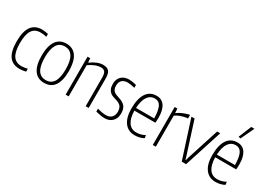

<svg xmlns="http://www.w3.org/2000/svg" viewBox="-15 -1576 3247 2366"><g transform="rotate(30 1609.0 -393.5)"><path d="M245 10Q142 10 93 -58.5Q44 -127 44 -270Q44 -550 245 -550Q262 -550 281.5 -547.5Q301 -545 332 -539V-498Q307 -504 287 -506.5Q267 -509 247 -509Q166 -509 127.5 -451Q89 -393 89 -269Q89 -147 127.5 -89Q166 -31 247 -31Q275 -31 332 -43V-2Q312 3 288 6.5Q264 10 245 10Z M591 8Q496 8 447 -62.5Q398 -133 398 -270Q398 -407 447.5 -478.5Q497 -550 591 -550Q687 -550 736 -478.5Q785 -407 785 -270Q785 -133 736 -62.5Q687 8 591 8ZM591 -32Q666 -32 703 -90.5Q740 -149 740 -270Q740 -510 591 -510Q443 -510 443 -270Q443 -32 591 -32Z M895 -540H933L937 -482H941Q986 -515 1030 -532.5Q1074 -550 1112 -550Q1143 -550 1164.5 -542.5Q1186 -535 1199 -518.5Q1212 -502 1217.5 -475Q1223 -448 1223 -409V0H1180V-405Q1180 -461 1163 -485Q1146 -509 1106 -509Q1068 -509 1026 -492.5Q984 -476 938 -444V0H895Z M1456 12Q1430 12 1401.5 7.5Q1373 3 1327 -8V-50Q1359 -40 1390.5 -34.5Q1422 -29 1448 -29Q1502 -29 1530 -58.5Q1558 -88 1558 -139Q1558 -186 1536.5 -213.5Q1515 -241 1465 -255Q1442 -262 1418 -270Q1394 -278 1375 -294Q1356 -310 1344 -337Q1332 -364 1332 -408Q1332 -474 1372.5 -513.5Q1413 -553 1482 -553Q1504 -553 1525.5 -549.5Q1547 -546 1586 -537V-496Q1523 -512 1485 -512Q1434 -512 1405.5 -485.5Q1377 -459 1377 -409Q1377 -379 1384.5 -360.5Q1392 -342 1405.5 -330Q1419 -318 1438 -310.5Q1457 -303 1479 -296Q1545 -276 1574.5 -241.5Q1604 -207 1604 -140Q1604 -69 1562.5 -28.5Q1521 12 1456 12Z M1880 9Q1786 9 1734 -61Q1682 -131 1682 -258Q1682 -400 1731.5 -474.5Q1781 -549 1875 -549Q1950 -549 1989.5 -491.5Q2029 -434 2029 -325Q2029 -300 2028 -284.5Q2027 -269 2025 -253H1727Q1729 -145 1768.5 -88Q1808 -31 1881 -31Q1913 -31 1941.5 -38.5Q1970 -46 2002 -63L2007 -22Q1980 -7 1947 1Q1914 9 1880 9ZM1874 -509Q1808 -509 1770.5 -453Q1733 -397 1728 -292H1986Q1984 -406 1957.5 -457.5Q1931 -509 1874 -509Z M2135 -540H2173L2177 -480H2182Q2205 -499 2245.5 -517.5Q2286 -536 2335 -549H2348V-499H2331Q2232 -482 2178 -442V0H2135Z M2374 -537V-540H2418L2561 -92L2576 -43H2581L2595 -92L2739 -540H2782V-537L2609 0H2547Z M3000 -616 3075 -799H3120L3031 -610ZM3030 9Q2936 9 2884 -61Q2832 -131 2832 -258Q2832 -400 2881.5 -474.5Q2931 -549 3025 -549Q3100 -549 3139.5 -491.5Q3179 -434 3179 -325Q3179 -300 3178 -284.5Q3177 -269 3175 -253H2877Q2879 -145 2918.5 -88Q2958 -31 3031 -31Q3063 -31 3091.5 -38.5Q3120 -46 3152 -63L3157 -22Q3130 -7 3097 1Q3064 9 3030 9ZM3024 -509Q2958 -509 2920.5 -453Q2883 -397 2878 -292H3136Q3134 -406 3107.5 -457.5Q3081 -509 3024 -509Z"/></g></svg>

Font: Encode Sans Compressed
Style: ExtraLight
Weight: 200
Designer: Pablo Impallari, Andres Torresi
Foundry: Pablo Impallari, Andres Torresi
Version: Version 1.000; ttfautohint (v1.00) -l 8 -r 50 -G 200 -x 14 -